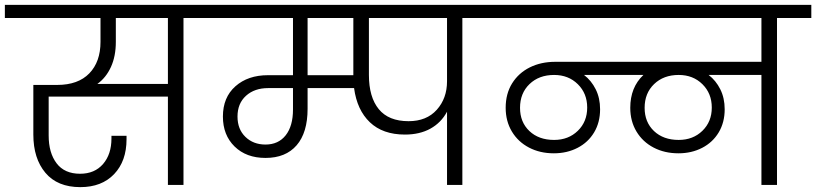

<svg xmlns="http://www.w3.org/2000/svg" viewBox="-49 -760 3354 789"><path d="M846 -686H705V0H641V-363H151V-203Q151 -132 183.5 -89Q216 -46 280 -46Q340 -46 374.5 -86Q409 -126 409 -191V-202H471V-188Q471 -98 420 -44.5Q369 9 281 9Q187 9 137.5 -50Q88 -109 88 -207V-411H186Q272 -411 318 -458.5Q364 -506 364 -588V-686H-29V-740H846ZM641 -686H427V-588Q427 -529 407 -485Q387 -441 351 -415H641Z M1992 -686H1851V0H1788V-301Q1764 -256 1720 -231.5Q1676 -207 1615 -207Q1524 -207 1471 -257.5Q1418 -308 1406 -398H1215V-313Q1215 -215 1170 -163Q1125 -111 1042 -111Q963 -111 915 -158Q867 -205 867 -281Q867 -360 918.5 -405.5Q970 -451 1052 -451H1155V-686H788V-740H1992ZM1403 -451V-452V-686H1215V-451ZM1788 -686H1467V-452Q1467 -361 1507.5 -311.5Q1548 -262 1630 -262Q1704 -262 1746 -309Q1788 -356 1788 -426ZM1155 -398H1053Q997 -398 962 -366.5Q927 -335 927 -281Q927 -229 959.5 -197.5Q992 -166 1042 -166Q1095 -166 1125 -204Q1155 -242 1155 -310Z M3285 -686H3144V0H3080V-452H2863Q2893 -429 2911 -393Q2929 -357 2929 -311Q2929 -257 2904.5 -216Q2880 -175 2836.5 -152.5Q2793 -130 2739 -130Q2682 -130 2637 -153.5Q2592 -177 2566.5 -219.5Q2541 -262 2541 -317Q2541 -401 2595 -452H2351Q2381 -429 2399 -393Q2417 -357 2417 -311Q2417 -257 2392.5 -216Q2368 -175 2324.5 -152.5Q2281 -130 2227 -130Q2170 -130 2125 -153.5Q2080 -177 2054.5 -219.5Q2029 -262 2029 -317Q2029 -375 2055.5 -417.5Q2082 -460 2128 -483Q2174 -506 2233 -506H3080V-686H1934V-740H3285ZM2228 -185Q2287 -185 2325.5 -222.5Q2364 -260 2364 -318Q2364 -376 2325.5 -414Q2287 -452 2228 -452Q2166 -452 2127 -414.5Q2088 -377 2088 -317Q2088 -258 2126.5 -221.5Q2165 -185 2228 -185ZM2740 -185Q2799 -185 2837.5 -222.5Q2876 -260 2876 -318Q2876 -376 2837.5 -414Q2799 -452 2740 -452Q2678 -452 2639 -414.5Q2600 -377 2600 -317Q2600 -258 2638.5 -221.5Q2677 -185 2740 -185Z"/></svg>

Font: A Bank Premium Light
Style: Regular
Weight: 300
Designer: Ninad Kale (Devanagari), Jonny Pinhorn (Latin), Htun Naung (Myanmar)
Foundry: Indian Type Foundry
Version: 4.004